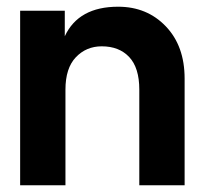

<svg xmlns="http://www.w3.org/2000/svg" viewBox="-20 -552 605 572"><path d="M40 0V-520H173V-444Q214 -532 332 -532Q418 -532 474 -473.5Q530 -415 530 -318V0H395V-285Q395 -350 365 -382Q335 -414 283 -414Q237 -414 206 -381.5Q175 -349 175 -285V0Z"/></svg>

Font: Cal Sans
Style: Regular
Weight: 400
Designer: Designer Mark Davis DBA MarkFonts
Foundry: Designer Mark Davis DBA MarkFonts
Version: Version 1.000